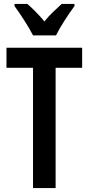

<svg xmlns="http://www.w3.org/2000/svg" viewBox="-20 -957 452 977"><path d="M148 -777H265C286 -820 329 -886 359 -926V-937H294C265 -909 237 -887 206 -848C177 -883 143 -917 119 -937H54V-926C85 -884 128 -817 148 -777ZM263 0V-612H398V-714H13V-612H148V0Z"/></svg>

Font: Noto Sans Gujarati ExtraCondensed SemiBold
Style: Regular
Weight: 600
Width: 2
Designer: Jelle Bosma - Monotype Design Team, Universal Thirst
Foundry: Monotype Imaging Inc.
Version: Version 2.106